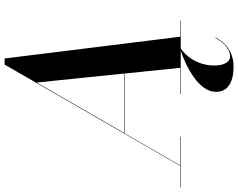

<svg xmlns="http://www.w3.org/2000/svg" viewBox="-166 -685 1034 834"><g transform="rotate(-90 351.0 -268.0)"><path d="M-46 -2V0H174V-2H49.5L189 -244H448.5L473.5 -2H359V0H547C475.5 25 369 78.5 369 153.5C369 211 421.5 229.5 477.5 229.5C556 229.5 590 179.5 605 151.5L603 150.5C590 175 561.5 214.5 522.5 214.5C500 214.5 483.5 190.5 483.5 146C483.5 71.5 526.5 20 557.5 0H679V-2H608.5L514 -765H487.5L47.5 -2ZM409.5 -625.5 448.5 -246H190.5Z"/></g></svg>

Font: Bodoni* 96pt Medium
Style: Italic
Weight: 500
Italic angle: -13°
Version: Version 2.3